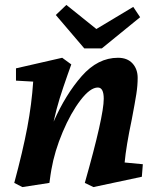

<svg xmlns="http://www.w3.org/2000/svg" viewBox="-20 -747 642 781"><path d="M115 -415 45 -419V-469L233 -512L270 -485L255 -443Q236 -389 223 -347.5Q210 -306 198 -252Q247 -363 312.5 -437.5Q378 -512 460 -512Q498 -512 519 -489Q540 -466 540 -430Q540 -399 534.5 -364Q529 -329 516 -261Q493 -152 487 -86L561 -79L557 -28L360 14L325 -3Q402 -274 402 -345Q402 -391 378 -391Q347 -391 307.5 -339.5Q268 -288 235 -210Q202 -132 189 -57Q186 -41 181 -3L71 14L38 -3Q73 -133 91 -228.5Q109 -324 115 -415ZM550 -677 394 -550H323L207 -686L250 -727L372 -629L522 -719Z"/></svg>

Font: Andada Pro ExtraBold
Style: Italic
Weight: 800
Italic angle: -6.99998°
Designer: Carolina Giovagnoli
Foundry: Huerta Tipografica
Version: Version 3.005; ttfautohint (v1.8.4)